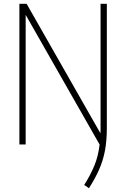

<svg xmlns="http://www.w3.org/2000/svg" viewBox="-20 -760 664 1010"><path d="M448 230 423 213Q457 159 477 109.8Q497 60.5 504 0.5L115 -682V0H82V-740H120L508.5 -58.5Q509 -70.5 509 -83V-740H542V-88Q542 -19.5 532 33Q522 85.5 501.2 132.2Q480.5 179 448 230Z"/></svg>

Font: Encode Sans Condensed Thin
Style: Regular
Weight: 100
Width: 3
Designer: Multiple Designers
Foundry: Impallari Type
Version: Version 3.000; ttfautohint (v1.8.3) -l 8 -r 50 -G 200 -x 14 